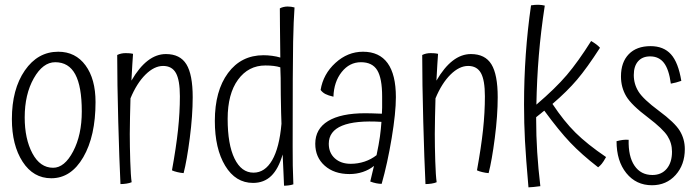

<svg xmlns="http://www.w3.org/2000/svg" viewBox="-20 -755 2993 824"><path d="M31 -244Q31 -372 86.5 -452.5Q142 -533 230 -533Q304 -533 347 -474.5Q390 -416 390 -317Q390 -171 337.5 -80.5Q285 10 200 10Q123 10 77 -61Q31 -132 31 -244ZM331 -277Q331 -384 303 -436Q275 -488 217 -488Q164 -488 125 -419Q86 -350 86 -251Q86 -159 119 -97Q152 -35 208 -35Q257 -35 294 -105.5Q331 -176 331 -277Z M537 -180Q537 -127 539 -63.5Q541 0 545 27Q536 31 522.5 33Q509 35 497 35Q492 -66 487.5 -233Q483 -400 483 -519Q491 -523 500 -525Q509 -527 519 -527Q526 -527 534 -526.5Q542 -526 551 -524Q551 -522 548 -480Q545 -438 544 -409Q577 -466 614 -494.5Q651 -523 692 -523Q753 -523 780 -479Q807 -435 807 -338Q807 -259 794.5 -162.5Q782 -66 768 -12Q755 -13 740.5 -16.5Q726 -20 718 -24Q736 -123 744 -197.5Q752 -272 752 -342Q752 -411 735 -441.5Q718 -472 680 -472Q642 -472 604.5 -435Q567 -398 540 -333Q539 -293 538 -253.5Q537 -214 537 -180Z M1239 36Q1231 39 1219.5 40.5Q1208 42 1199 42Q1198 17 1196.5 -16.5Q1195 -50 1193 -92Q1175 -30 1144 0Q1113 30 1066 30Q991 30 946.5 -43.5Q902 -117 902 -236Q902 -365 958.5 -441.5Q1015 -518 1111 -518Q1128 -518 1147.5 -515.5Q1167 -513 1183 -508Q1182 -603 1181.5 -644.5Q1181 -686 1181 -719Q1188 -723 1197 -725Q1206 -727 1214 -727Q1222 -727 1229.5 -726Q1237 -725 1244 -723Q1240 -669 1238 -575Q1236 -481 1236 -127Q1236 -79 1236.5 -44Q1237 -9 1239 36ZM957 -245Q957 -135 986.5 -74.5Q1016 -14 1068 -14Q1117 -14 1148 -67.5Q1179 -121 1188 -224Q1187 -245 1186.5 -270.5Q1186 -296 1185 -348Q1185 -397 1184.5 -421Q1184 -445 1183 -466Q1171 -470 1155 -472Q1139 -474 1119 -474Q1046 -474 1001.5 -413Q957 -352 957 -245Z M1679 -338Q1679 -271 1661 -162.5Q1643 -54 1618 34Q1607 34 1594.5 31.5Q1582 29 1569 24Q1573 8 1578.5 -16Q1584 -40 1585 -43Q1564 -26 1537 -17Q1510 -8 1480 -8Q1414 -8 1373.5 -44Q1333 -80 1333 -138Q1333 -202 1388 -235.5Q1443 -269 1548 -269Q1562 -269 1576.5 -268.5Q1591 -268 1619 -267Q1620 -279 1620 -293.5Q1620 -308 1620 -341Q1620 -419 1599 -453.5Q1578 -488 1529 -488Q1480 -488 1446.5 -446Q1413 -404 1411 -340Q1389 -345 1376.5 -351.5Q1364 -358 1356 -369Q1367 -437 1419.5 -485Q1472 -533 1538 -533Q1608 -533 1643.5 -484Q1679 -435 1679 -338ZM1391 -138Q1391 -99 1417 -75.5Q1443 -52 1485 -52Q1516 -52 1544.5 -61.5Q1573 -71 1596 -89Q1606 -136 1610.5 -168.5Q1615 -201 1617 -232Q1505 -239 1448 -215.5Q1391 -192 1391 -138Z M1846 -180Q1846 -127 1848 -63.5Q1850 0 1854 27Q1845 31 1831.5 33Q1818 35 1806 35Q1801 -66 1796.5 -233Q1792 -400 1792 -519Q1800 -523 1809 -525Q1818 -527 1828 -527Q1835 -527 1843 -526.5Q1851 -526 1860 -524Q1860 -522 1857 -480Q1854 -438 1853 -409Q1886 -466 1923 -494.5Q1960 -523 2001 -523Q2062 -523 2089 -479Q2116 -435 2116 -338Q2116 -259 2103.5 -162.5Q2091 -66 2077 -12Q2064 -13 2049.5 -16.5Q2035 -20 2027 -24Q2045 -123 2053 -197.5Q2061 -272 2061 -342Q2061 -411 2044 -441.5Q2027 -472 1989 -472Q1951 -472 1913.5 -435Q1876 -398 1849 -333Q1848 -293 1847 -253.5Q1846 -214 1846 -180Z M2281 -244Q2281 -173 2285.5 -102Q2290 -31 2299 44Q2283 46 2269.5 47.5Q2256 49 2248 49Q2237 -76 2233 -151Q2229 -226 2229 -306Q2229 -416 2236.5 -522Q2244 -628 2259 -732Q2277 -735 2291.5 -734.5Q2306 -734 2318 -731Q2301 -620 2292.5 -517.5Q2284 -415 2282 -306Q2364 -376 2412.5 -433Q2461 -490 2517 -579Q2529 -572 2538.5 -565Q2548 -558 2555 -550Q2499 -463 2456.5 -413Q2414 -363 2351 -309Q2400 -235 2450 -185.5Q2500 -136 2581 -81Q2570 -61 2562.5 -52Q2555 -43 2547 -37Q2476 -92 2427.5 -143Q2379 -194 2316 -280Q2313 -278 2310 -275.5Q2307 -273 2301 -268Q2293 -262 2289 -258.5Q2285 -255 2281 -252Q2281 -250 2281 -248Q2281 -246 2281 -244Z M2807 -280Q2876 -229 2897.5 -193.5Q2919 -158 2919 -115Q2919 -48 2879.5 -4Q2840 40 2778 40Q2710 40 2668 -12Q2626 -64 2626 -149Q2641 -153 2653 -154.5Q2665 -156 2678 -155Q2676 -84 2703 -44Q2730 -4 2780 -4Q2819 -4 2841.5 -31Q2864 -58 2864 -104Q2864 -141 2844.5 -171.5Q2825 -202 2762 -250Q2690 -304 2667.5 -342Q2645 -380 2645 -427Q2645 -488 2678.5 -522.5Q2712 -557 2772 -557Q2828 -557 2859.5 -522Q2891 -487 2904 -408Q2893 -404 2881.5 -401Q2870 -398 2859 -396Q2851 -457 2829.5 -485Q2808 -513 2770 -513Q2737 -513 2718.5 -492Q2700 -471 2700 -433Q2700 -394 2720.5 -361.5Q2741 -329 2807 -280Z"/></svg>

Font: Atma Light
Style: Regular
Weight: 300
Designer: Gregori Vincens, Jeremie Hornus, Riccardo Olocco, Yoann Minet.
Foundry: black foundry
Version: Version 1.102;PS 1.100;hotconv 1.0.86;makeotf.lib2.5.63406